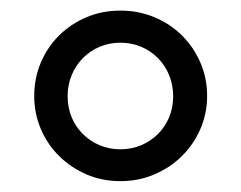

<svg xmlns="http://www.w3.org/2000/svg" viewBox="-20 -745 454 362"><path d="M44.5 -564Q44.5 -597.5 57 -627Q69.5 -656.5 91.5 -678.2Q113.5 -700 143 -712.5Q172.5 -725 207 -725Q241.5 -725 271.2 -712.5Q301 -700 323 -678.2Q345 -656.5 357.8 -627Q370.5 -597.5 370.5 -564Q370.5 -531 357.8 -501.8Q345 -472.5 323 -450.8Q301 -429 271.2 -416.2Q241.5 -403.5 207 -403.5Q172.5 -403.5 143 -416.2Q113.5 -429 91.5 -450.8Q69.5 -472.5 57 -501.8Q44.5 -531 44.5 -564ZM107.5 -563.5Q107.5 -542.5 115 -524.2Q122.5 -506 136 -492.5Q149.5 -479 167.8 -471.2Q186 -463.5 207 -463.5Q228 -463.5 246.2 -471.2Q264.5 -479 278 -492.5Q291.5 -506 299 -524.2Q306.5 -542.5 306.5 -563.5Q306.5 -584.5 299 -603Q291.5 -621.5 278 -635.2Q264.5 -649 246.2 -656.8Q228 -664.5 207 -664.5Q186 -664.5 167.8 -656.8Q149.5 -649 136 -635.2Q122.5 -621.5 115 -603Q107.5 -584.5 107.5 -563.5Z"/></svg>

Font: Lato
Style: Regular
Weight: 400
Designer: Lukasz Dziedzic with Adam Twardoch and Botio Nikoltchev
Foundry: tyPoland Lukasz Dziedzic
Version: Version 2.015; 2015-08-06; http://www.latofonts.com/